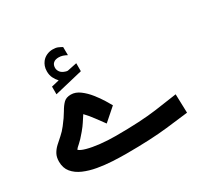

<svg xmlns="http://www.w3.org/2000/svg" viewBox="-157 -938 1166 1128"><g transform="rotate(-30 426.0 -374.0)"><path d="M265.6 -572.8Q251 -588.4 241.5 -607.7Q231.9 -627 231.9 -652.8Q231.9 -671.9 237.3 -687Q242.7 -702.1 252 -713.9Q265.1 -730.5 284.7 -739.3Q304.2 -748 324.7 -748Q345.7 -748 358.9 -742.7Q372.1 -737.3 386.2 -729L386.7 -673.8Q372.1 -681.6 359.4 -685.8Q346.7 -689.9 331.5 -689.9Q322.8 -689.9 313 -687.5Q303.2 -685.1 295.9 -678.2Q283.7 -667 283.7 -646.5Q283.7 -631.3 293.9 -617.7Q304.2 -604 327.6 -597.2Q330.1 -596.7 332.5 -595.9Q335 -595.2 337.4 -595.2Q339.8 -595.2 341.8 -595.2L405.3 -608.4V-554.2L213.4 -508.3V-560.5ZM383.3 -211.9Q362.3 -239.7 339.8 -270.8Q317.4 -301.8 291.5 -328.6Q275.4 -304.7 264.2 -286.9Q252.9 -269 231.4 -243.2Q199.2 -204.6 181.4 -189.7Q163.6 -174.8 156.7 -165Q168 -152.8 203.4 -143.1Q238.8 -133.3 289.1 -127.7Q339.4 -122.1 394.5 -122.1Q562.5 -122.1 669.4 -136.7Q776.4 -151.4 819.8 -158.2L823.7 -31.2Q785.6 -26.4 674.3 -13.4Q563 -0.5 395.5 -0.5Q351.6 -0.5 301.5 -3.2Q251.5 -5.9 203.1 -14.4Q154.8 -22.9 115.2 -40Q75.7 -57.1 52 -85.7Q28.3 -114.3 28.3 -157.7Q28.3 -188 39.8 -209Q51.3 -230 69.8 -247.3Q88.4 -264.6 109.9 -283.2Q131.3 -301.8 150.9 -327.1Q183.1 -368.2 200.9 -399.4Q218.8 -430.7 236.3 -447.8Q253.9 -464.8 285.2 -464.8Q316.4 -464.8 345.9 -442.9Q375.5 -420.9 400.4 -389.6Q425.3 -358.4 442.9 -329.6Q460.4 -300.8 468.3 -286.6Z"/></g></svg>

Font: Vazir FD-UI
Style: Bold-FD-UI
Weight: 700
Designer: Saber Rastikerdar
Foundry: Saber Rastikerdar
Version: Version 30.0.0